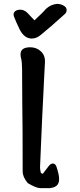

<svg xmlns="http://www.w3.org/2000/svg" viewBox="-20 -943 414 991"><path d="M144 -744Q106 -744 82 -790Q72 -810 64.5 -827.5Q57 -845 52 -858Q51 -862 50.5 -864.5Q50 -867 50 -868Q50 -879 59.5 -886Q69 -893 85 -893Q104 -893 120 -878L138 -859Q140 -857 145 -851.5Q150 -846 158 -838Q179 -858 194 -872.5Q209 -887 217 -897Q242 -920 274 -923Q294 -923 310 -913Q324 -905 324 -891Q324 -878 313 -869Q280 -839 250 -813Q220 -787 192 -764Q169 -744 144 -744ZM218 28H188Q167 28 123 2Q97 -30 97 -58Q97 -175 96.5 -263Q96 -351 95 -410L94 -586Q94 -603 92.5 -619.5Q91 -636 87 -650Q86 -653 86 -662Q86 -699 136 -699Q169 -699 191.5 -677.5Q214 -656 212 -621Q211 -595 208.5 -555Q206 -515 204 -462L198 -342Q194 -257 191.5 -193.5Q189 -130 187 -87Q186 -77 188 -65Q190 -53 191 -50L201 -46Q221 -71 230 -84Q241 -99 253 -99Q265 -99 271 -84Q285 -42 285 -21Q285 -9 284 -6Q280 14 261.5 22Q243 30 218 28Z"/></svg>

Font: Mansalva
Style: Regular
Weight: 400
Designer: Carolina Short
Foundry: Carolina Short
Version: Version 2.112; ttfautohint (v1.8.4.7-5d5b)